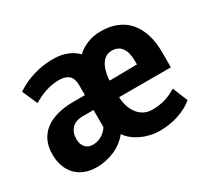

<svg xmlns="http://www.w3.org/2000/svg" viewBox="-116 -738 1013 933"><g transform="rotate(-30 391.0 -271.5)"><path d="M542.5 10.3Q515.6 10.3 489.5 4.4Q463.4 -1.5 440.4 -12.2Q417.5 -22.9 398.7 -37.8Q379.9 -52.7 367.7 -71.3Q352.1 -51.8 332.3 -36.6Q312.5 -21.5 289.1 -11Q265.6 -0.5 239.7 4.9Q213.9 10.3 187 10.3Q149.9 10.3 120.8 -1.5Q91.8 -13.2 71.5 -34.4Q51.3 -55.7 40.8 -85.7Q30.3 -115.7 30.3 -151.9Q30.3 -191.9 44.2 -223.4Q58.1 -254.9 85.4 -276.9Q112.8 -298.8 153.3 -310.5Q193.8 -322.3 247.1 -322.3H311.5V-376Q311.5 -415.5 292.7 -432.4Q273.9 -449.2 236.8 -449.2Q216.3 -449.2 196.5 -445.3Q176.8 -441.4 158.4 -435.1Q140.1 -428.7 123.5 -420.7Q106.9 -412.6 92.8 -403.8L55.2 -489.3Q69.8 -499 88.1 -509Q106.4 -519 128.4 -527.3Q150.4 -535.6 175.8 -541.7Q201.2 -547.9 229.5 -550.3Q242.2 -551.3 254.6 -551.8Q267.1 -552.2 279.8 -551.3Q314.9 -549.8 346.4 -536.4Q377.9 -522.9 397.5 -501.5Q420.4 -523.9 455.1 -538.3Q489.7 -552.7 532.7 -552.7Q583 -552.7 621.8 -536.6Q660.6 -520.5 687 -489.7Q713.4 -459 727.1 -414.8Q740.7 -370.6 740.7 -314.5V-230.5H450.2Q451.2 -203.6 458.7 -179.4Q466.3 -155.3 480.5 -136.7Q494.6 -118.2 515.1 -107.4Q535.6 -96.7 562.5 -97.2Q581.5 -97.2 598.4 -99.4Q615.2 -101.6 631.1 -106.2Q647 -110.8 663.1 -118.2Q679.2 -125.5 696.8 -136.2L731.4 -51.8Q714.8 -37.6 693.8 -26.4Q672.9 -15.1 648.4 -6.8Q624 1.5 597.2 5.9Q570.3 10.3 542.5 10.3ZM225.1 -93.8Q252.9 -93.8 276.1 -107.9Q299.3 -122.1 311.5 -142.6V-238.8H252Q210.4 -238.8 189.5 -216.6Q168.5 -194.3 168.5 -157.7Q168.5 -128.9 183.6 -111.3Q198.7 -93.8 225.1 -93.8ZM531.7 -444.3Q513.2 -444.3 499.3 -436.3Q485.4 -428.2 475.6 -413.8Q465.8 -399.4 460 -380.4Q454.1 -361.3 451.7 -339.4Q451.2 -335.4 450.9 -331.3Q450.7 -327.1 450.7 -323.2L605 -325.2V-342.3Q605 -393.6 586.4 -418.9Q567.9 -444.3 531.7 -444.3Z"/></g></svg>

Font: Ufes Sans
Style: Bold
Weight: 700
Designer: Ricardo Esteves & Filipe Motta
Foundry: ProDesignUfes - Ricardo Esteves, Filipe Motta (This is a derivative work, based on Roboto family, by Christian Robertson
Version: Version 2.0